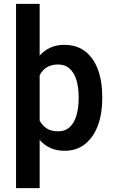

<svg xmlns="http://www.w3.org/2000/svg" viewBox="-20 -770 596 993"><path d="M312.5 -538.1Q376.5 -538.1 420.2 -504.6Q463.9 -471.2 486.3 -410.6Q508.8 -350.1 508.8 -269.5V-259.3Q508.8 -182.1 486.3 -121.3Q463.9 -60.5 420.4 -25.4Q377 9.8 313.5 9.8Q272 9.8 240.2 -4.9Q208.5 -19.5 185.1 -46.4V203.1H63V-750H185.1V-482.4Q208.5 -508.8 240 -523.4Q271.5 -538.1 312.5 -538.1ZM386.7 -259.3V-269.5Q386.7 -316.9 375.7 -354.5Q364.7 -392.1 341.1 -414.3Q317.4 -436.5 279.3 -436.5Q245.1 -436.5 221.7 -421.6Q198.2 -406.7 185.1 -380.4V-146.5Q198.2 -121.1 221.4 -106Q244.6 -90.8 280.3 -90.8Q318.4 -90.8 341.8 -113.8Q365.2 -136.7 376 -175Q386.7 -213.4 386.7 -259.3Z"/></svg>

Font: Robert Sans
Style: Bold
Weight: 700
Designer: Christian Robertson (extended by Adam Twardoch)
Foundry: Google
Version: Version 12.135;April 2, 2019;FontCreator 11.5.0.2425 64-bit;